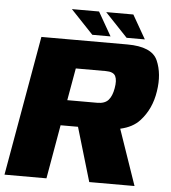

<svg xmlns="http://www.w3.org/2000/svg" viewBox="-67 -872 820 923"><g transform="rotate(5 343.0 -410.5)"><path d="M-11 0H191.5L237 -260H321L398 0H616.5L524 -268.5Q584.5 -282 617.5 -318.5Q671 -376.5 684 -463Q697.5 -548 669.5 -611.5Q641.5 -675 522.5 -675H108ZM258.5 -383 286 -538.5H431Q467.5 -538.5 477.5 -518.8Q487.5 -499 480.5 -460Q474 -422 456.8 -402.5Q439.5 -383 403.5 -383ZM516.5 -706.5H604.5L539 -821H408ZM351 -706.5H439L373.5 -821H242.5Z"/></g></svg>

Font: Anybody Thin ExtraBold
Style: Italic
Weight: 800
Italic angle: -10°
Version: Version 1.113;gftools[0.9.25]